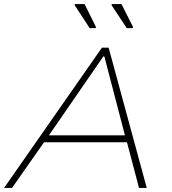

<svg xmlns="http://www.w3.org/2000/svg" viewBox="-26 -922 842 942"><path d="M-6 0 474 -688H507L694 0H656L597 -224H190L33 0ZM214 -258H587L486 -645H481ZM443 -784H414L340 -897L342 -902H389L445 -789ZM625 -784H596L521 -897L523 -902H570L627 -789Z"/></svg>

Font: Saira Expanded Thin
Style: Italic
Weight: 250
Width: 7
Italic angle: -12°
Designer: Hector Gatti with collaboration of the Omnibus-Type team
Foundry: Omnibus-Type
Version: Version 1.101